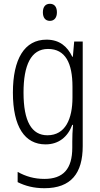

<svg xmlns="http://www.w3.org/2000/svg" viewBox="-20 -751 529 1012"><path d="M243 -731C218 -731 206 -713 206 -686C206 -658 219 -641 243 -641C266 -641 280 -658 280 -686C280 -713 268 -731 243 -731ZM225 -542C109 -542 48 -440 48 -263C48 -82 111 10 220 10C289 10 337 -29 361 -93H365C362 -60 361 -31 361 -4V27C361 140 313 192 214 192C161 192 116 179 73 155V209C113 229 158 241 214 241C355 241 416 162 416 19V-532H371L364 -452H361C335 -506 294 -542 225 -542ZM233 -493C325 -493 362 -418 362 -294V-237C362 -125 325 -38 230 -38C147 -38 104 -111 104 -263C104 -407 143 -493 233 -493Z"/></svg>

Font: Noto Sans Arabic Cond Light
Style: Regular
Weight: 300
Width: 3
Designer: Monotype Design Team, Nadine Chahine, Nizar Qandah and Khaled Hosny
Foundry: Monotype Imaging Inc.
Version: Version 2.012